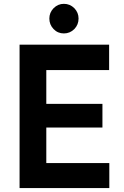

<svg xmlns="http://www.w3.org/2000/svg" viewBox="-20 -962 636 982"><path d="M306.6 -791Q337.9 -791 360.4 -813.5Q381.8 -835.9 381.8 -867.2Q381.8 -897.5 360.4 -919.9Q337.9 -942.4 306.6 -942.4Q276.4 -942.4 253.9 -919.9Q232.4 -897.5 232.4 -867.2Q232.4 -835.9 253.9 -813.5Q275.4 -791 306.6 -791ZM216.8 -127.9Q216.8 -173.8 216.8 -309.6Q289.1 -309.6 503.9 -309.6Q503.9 -339.8 503.9 -430.7Q432.6 -430.7 216.8 -430.7Q216.8 -474.6 216.8 -603.5Q296.9 -603.5 538.1 -603.5Q538.1 -636.7 538.1 -733.4Q423.8 -733.4 80.1 -733.4Q80.1 -710 80.1 -640.6Q80.1 -480.5 80.1 0Q194.3 0 539.1 0Q539.1 -32.2 539.1 -127.9Q459 -127.9 216.8 -127.9Z"/></svg>

Font: BM-Biotif
Style: Bold
Weight: 400
Designer: Deni Anggara
Version: Version 1.000;PS 001.000;hotconv 1.0.88;makeotf.lib2.5.64776